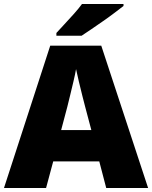

<svg xmlns="http://www.w3.org/2000/svg" viewBox="-20 -947 766 967"><path d="M515 0 480 -134H248L212 0H0L233 -717H490L726 0ZM409 -409Q404 -428 395 -463.5Q386 -499 377 -537Q368 -575 363 -599Q359 -575 350.5 -539Q342 -503 333.5 -468Q325 -433 319 -409L288 -292H440ZM602 -917Q584 -903 557 -882.5Q530 -862 499 -840.5Q468 -819 439.5 -799.5Q411 -780 391 -767H264V-781Q281 -800 305 -825.5Q329 -851 353 -878Q377 -905 393 -927H602Z"/></svg>

Font: Noto Sans Hebrew Black
Style: Regular
Weight: 900
Designer: Monotype Design Team
Foundry: Monotype Imaging Inc.
Version: Version 2.003